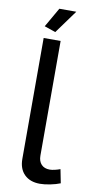

<svg xmlns="http://www.w3.org/2000/svg" viewBox="-99 -932 486 981"><g transform="rotate(10 144.0 -442.0)"><path d="M126 -770 68 -790 126 -891H214ZM73 -730H161V-135Q161 -106 176.5 -89.5Q192 -73 220 -73Q231 -73 246 -76.5Q261 -80 274 -85L288 -14Q266 -5 236 1Q206 7 183 7Q132 7 102.5 -22Q73 -51 73 -103Z"/></g></svg>

Font: IngvarSans
Style: Regular
Weight: 500
Version: Version 3.000